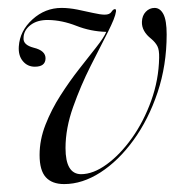

<svg xmlns="http://www.w3.org/2000/svg" viewBox="-20 -457 458 485"><path d="M401 -370Q401 -292 378 -223.5Q355 -155 317.2 -103Q279.5 -51 233.8 -21.5Q188 8 142 8Q111.5 8 95.8 -9.2Q80 -26.5 80 -65.5Q80 -104 95 -142.2Q110 -180.5 132.8 -216Q155.5 -251.5 179.8 -282.5Q204 -313.5 223 -337.5Q242 -361.5 248.5 -376.5Q209 -377.5 172.8 -391.8Q136.5 -406 102 -406.5Q74 -407 56.8 -393.5Q39.5 -380 39.5 -361Q38 -343.5 65 -336.5Q96 -329 95 -308.5Q94 -288.5 68 -288.5Q49.5 -288.5 37.8 -302.5Q26 -316.5 27.5 -339.5Q30 -379 62 -408Q94 -437 135.5 -437Q154 -437 175.5 -432.8Q197 -428.5 215.5 -424.2Q234 -420 244.5 -420Q257 -420 261.5 -427Q266 -434 270.5 -434Q273.5 -434 273 -428Q272 -420 266.8 -407Q261.5 -394 253 -377V-376Q252.5 -376 252.5 -376Q234 -340 209 -290.5Q184 -241 164.8 -187Q145.5 -133 145.5 -83Q145.5 -17.5 184.5 -17Q215.5 -17 249.5 -41.8Q283.5 -66.5 313.2 -108.2Q343 -150 362 -202.8Q381 -255.5 382 -311Q382.5 -331 377.5 -340.5Q372.5 -350 362.5 -358.5Q337.5 -378 338.5 -402Q339 -417.5 348.2 -427.2Q357.5 -437 370.5 -437Q384.5 -437 392.8 -421.2Q401 -405.5 401 -370Z"/></svg>

Font: Fraunces 144pt S000 Light
Style: Italic
Weight: 300
Italic angle: -16°
Version: Version 1.000; ttfautohint (v1.8.3)